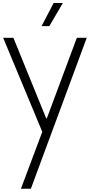

<svg xmlns="http://www.w3.org/2000/svg" viewBox="-26 -878 580 1240"><path d="M109.2 341 247 -26.7 -5.7 -634H60.5L272.2 -113.8H276.5L470.3 -634H534.3L173.3 341ZM242.5 -709.3 320.3 -858.5H380L292.5 -709.3Z"/></svg>

Font: Matangi Light
Style: Regular
Weight: 300
Designer: Prashant Pant
Foundry: The Graphic Ant
Version: Version 3.002